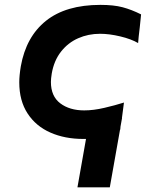

<svg xmlns="http://www.w3.org/2000/svg" viewBox="-20 -576 640 807"><path d="M400.5 -434Q351 -434 308.5 -415.2Q266 -396.5 236.5 -359Q207 -321.5 197.5 -267Q194 -245 194 -231.5Q194 -171.5 233.2 -141.8Q272.5 -112 334 -112Q373 -112 419 -122.8Q465 -133.5 501 -145Q497 -110 492.5 -80H493L486.5 -44Q485 -32.5 485.5 -31.5L484.5 -31L441.5 211.5H305.5L341.5 8H330Q252.5 8 191.8 -18.8Q131 -45.5 96 -99Q61 -152.5 61 -230Q61 -258.5 67.5 -297.5Q89.5 -421.5 173.2 -488.5Q257 -555.5 402 -555.5Q458 -555.5 495.5 -545.5Q533 -535.5 573 -515.5L567.5 -461.5Q562 -417 560.5 -395Q531.5 -412 485.5 -423Q439.5 -434 400.5 -434Z"/></svg>

Font: JuliaMono
Style: Bold Italic
Weight: 700
Italic angle: -9°
Monospace: yes
Designer: cormullion
Foundry: corm
Version: Version 0.057; ttfautohint (v1.8.4)